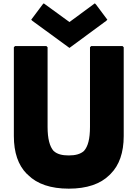

<svg xmlns="http://www.w3.org/2000/svg" viewBox="-20 -1108 825 1150"><path d="M721 -825 714 -832H526L519 -825V-348C519 -276 507 -231 483 -204C462 -185 432 -177 392 -177C353 -177 323 -184 301 -204C278 -230 265 -276 265 -348V-825L258 -832H70L63 -825V-293C63 -194 89 -119 140 -67H141L148 -60C202 -6 284 22 392 22C500 22 582 -6 636 -60L643 -67C694 -118 721 -194 721 -293ZM616 -983 623 -990 555 -1081 548 -1088 396 -976 242 -1088 235 -1081 167 -990 174 -983 396 -821Z"/></svg>

Font: Hussar Woodtype
Style: Blk
Weight: 900
Foundry: Cannot Into Space Fonts
Version: Version 1.07